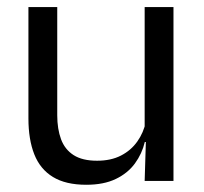

<svg xmlns="http://www.w3.org/2000/svg" viewBox="-20 -508 573 539"><path d="M140.7 -488.2V-184.5Q140.7 -145.8 151.4 -117Q162.1 -88.3 186.6 -72.6Q211.2 -56.8 252.5 -56.8Q291.5 -56.8 319.6 -71.3Q347.7 -85.7 365.4 -110.7Q383.1 -135.6 389.6 -166.8L404.1 -109.3H386.5Q378.8 -76.7 358.8 -49.2Q338.8 -21.8 305.1 -5.6Q271.4 10.7 222.1 10.7Q164.4 10.7 128.6 -11.2Q92.8 -33 76.3 -74.7Q59.8 -116.3 59.8 -175.7V-488.2ZM467 -488.2V0H386.1L389.7 -117.2L386.1 -121.9V-488.2Z"/></svg>

Font: Anek Latin Medium
Style: Regular
Weight: 500
Designer: Yesha Goshar
Foundry: Ek Type
Version: Version 1.003